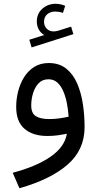

<svg xmlns="http://www.w3.org/2000/svg" viewBox="-20 -722 519 1025"><path d="M328.1 -690.9Q302 -701.7 277.3 -701.7Q235.6 -701.7 206.1 -675.5Q176.5 -649.4 176.5 -607.2Q176.5 -584 187.1 -564.6Q197.8 -545.2 216.1 -534.9L136.5 -509.8L148.7 -468.8L371.8 -539.8L359.6 -579.8L292.5 -558.6Q278.1 -554.2 266.6 -554.2Q244.1 -554.2 229.6 -568.8Q215.1 -583.5 215.1 -605.7Q215.1 -631.6 232.3 -646Q249.5 -660.4 274.2 -660.4Q283.7 -660.4 295.5 -658.6Q307.4 -656.7 315.9 -653.1ZM336.9 -7.8Q325.7 61.3 251.5 113.5Q177.2 165.8 47.9 200.4L83.7 283Q251.7 235.1 341.7 156Q431.6 76.9 431.6 -43.2Q431.6 -104 422.7 -164.7Q413.8 -225.3 392.5 -275.3Q371.1 -325.2 334 -355.3Q296.9 -385.5 240.2 -385.5Q195.6 -385.5 162.8 -364.9Q130.1 -344.2 108.6 -309.9Q87.2 -275.6 76.8 -234.3Q66.4 -192.9 66.4 -151.6Q66.4 -72 111.2 -34.1Q156 3.9 232.7 3.9Q262.2 3.9 288.1 0.4Q314 -3.2 336.9 -7.8ZM346.4 -99.1Q325.4 -94.2 298.8 -90.3Q272.2 -86.4 242.4 -86.4Q196 -86.4 171.4 -101.9Q146.7 -117.4 146.7 -158.7Q146.7 -192.6 156.6 -224.9Q166.5 -257.1 186.8 -278Q207 -298.8 238.8 -298.8Q266.8 -298.8 286.3 -281.2Q305.7 -263.7 318.1 -234.4Q330.6 -205.1 337.3 -169.8Q344 -134.5 346.4 -99.1Z"/></svg>

Font: Estedad-FD-VF Thin
Style: Regular
Weight: 100
Designer: Amin Abedi
Version: Version 5.0